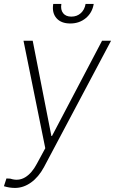

<svg xmlns="http://www.w3.org/2000/svg" viewBox="-55 -741 580 968"><path d="M20.5 206.5Q-7.3 206.5 -35.2 197.8L-22.5 158.7L-2.9 159.7Q37.6 173.3 71.5 153.1Q105.5 132.8 130.9 84.5L173.3 6.3L63.5 -535.6H109.9L204.1 -55.2H207L459.5 -535.6H504.9L167 101.1Q139.6 151.9 101.3 179.2Q63 206.5 20.5 206.5ZM299.3 -622.6Q252.9 -622.6 229.5 -649.7Q206.1 -676.8 213.4 -721.2H254.4Q249.5 -691.9 263.2 -674.6Q276.9 -657.2 304.7 -657.2Q333 -657.2 352.3 -674.6Q371.6 -691.9 376.5 -721.2H417.5Q410.2 -676.8 377.7 -649.7Q345.2 -622.6 299.3 -622.6Z"/></svg>

Font: Inter Display Extra Light
Style: Italic
Weight: 200
Italic angle: -9.39999°
Designer: Rasmus Andersson
Foundry: rsms
Version: Version 4.000;git-4fc901f